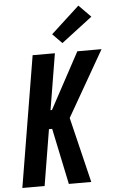

<svg xmlns="http://www.w3.org/2000/svg" viewBox="-64 -1032 654 1074"><g transform="rotate(-5 263.0 -494.5)"><path d="M17 0 139 -735H264L212 -420H220L390 -735H526L315 -367L404 0H278L212 -315H194L142 0ZM311 -788 258 -842 418 -989 485 -921Z"/></g></svg>

Font: Iosevka Curly XBdObl
Style: Regular
Weight: 800
Italic angle: -9°
Monospace: yes
Designer: Belleve Invis
Foundry: Belleve Invis
Version: Version 11.1.0; ttfautohint (v1.8.3)